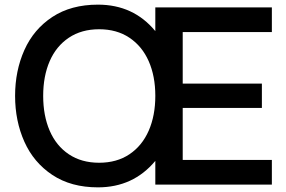

<svg xmlns="http://www.w3.org/2000/svg" viewBox="-20 -795 1234 827"><path d="M45 -382Q45 -490 85 -579.5Q125 -669 205.5 -722Q286 -775 402 -775Q555 -775 649 -661V-763H1151V-657H767V-435H1108V-330H767V-106H1151V0H649V-102Q554 12 402 12Q286 12 205.5 -41.5Q125 -95 85 -184.5Q45 -274 45 -382ZM649 -382Q649 -467 620.5 -531.5Q592 -596 537.5 -632.5Q483 -669 407 -669Q331 -669 276.5 -632.5Q222 -596 194 -531.5Q166 -467 166 -382Q166 -297 194 -232Q222 -167 276.5 -130.5Q331 -94 407 -94Q483 -94 537.5 -130.5Q592 -167 620.5 -232Q649 -297 649 -382Z"/></svg>

Font: Open Sauce One Medium
Style: Regular
Weight: 500
Designer: Alfredo Marco Pradil
Foundry: Creative Sauce Fz LLC
Version: Version 1.477